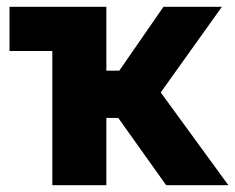

<svg xmlns="http://www.w3.org/2000/svg" viewBox="-20 -545 692 565"><path d="M134 0V-395H8V-525H293V-337H331L461 -525H633L453 -273L652 0H469L328 -198H293V0Z"/></svg>

Font: Raleway ExtraBold
Style: Regular
Weight: 800
Designer: Matt McInerney, Pablo Impallari, Rodrigo Fuenzalida
Foundry: Matt McInerney, Pablo Impallari, Rodrigo Fuenzalida
Version: Version 4.026